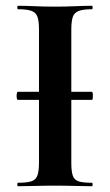

<svg xmlns="http://www.w3.org/2000/svg" viewBox="-20 -645 382 665"><path d="M42 -299Q39 -299 38 -306Q37 -313 38 -320Q39 -327 42 -327H298Q301 -327 301.5 -320Q302 -313 301.5 -306Q301 -299 298 -299ZM227 -81Q227 -52 232 -37Q237 -22 252 -17Q267 -12 298 -12Q301 -12 301 -6Q301 0 298 0Q272 0 240 -1Q208 -2 170 -2Q134 -2 101 -1Q68 0 42 0Q40 0 40 -6Q40 -12 42 -12Q73 -12 88.5 -17Q104 -22 109.5 -37Q115 -52 115 -81V-544Q115 -573 109.5 -587.5Q104 -602 88.5 -607.5Q73 -613 42 -613Q40 -613 40 -619Q40 -625 42 -625Q68 -625 101 -623.5Q134 -622 170 -622Q208 -622 240.5 -623.5Q273 -625 298 -625Q301 -625 301 -619Q301 -613 298 -613Q268 -613 252.5 -607Q237 -601 232 -586Q227 -571 227 -542Z"/></svg>

Font: Cormorant Infant Light
Style: Bold
Weight: 700
Version: Version 4.001